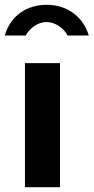

<svg xmlns="http://www.w3.org/2000/svg" viewBox="-39 -780 390 800"><path d="M331 -632C308 -710 241 -760 156 -760C72 -760 4 -714 -19 -632H68C84 -660 114 -688 156 -688C192 -688 227 -662 243 -632ZM211 -517H65V0H211Z"/></svg>

Font: United Sans
Style: Bold
Weight: 700
Designer: Pablo Impallari, Rodrigo Fuenzalida (Modified by Dan O. Williams)
Version: Version 1.000;PS 001.000;hotconv 1.0.88;makeotf.lib2.5.64775